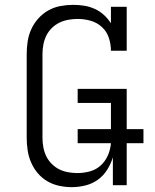

<svg xmlns="http://www.w3.org/2000/svg" viewBox="-20 -763 640 791"><path d="M276 8Q250 8 224 2.5Q198 -3 175.5 -16Q153 -29 136 -49Q119 -69 108.5 -93Q98 -117 94 -143Q90 -169 90 -195V-540Q90 -566 94 -592.5Q98 -619 109 -643Q120 -667 138 -687Q156 -707 179 -720Q202 -733 228.5 -738Q255 -743 281 -743Q304 -743 326.5 -739.5Q349 -736 370 -726.5Q391 -717 408 -701.5Q425 -686 437 -667V-735H502V-554H437Q437 -581 428.5 -607Q420 -633 400 -651.5Q380 -670 353.5 -677.5Q327 -685 300 -685Q281 -685 261.5 -681.5Q242 -678 224.5 -669.5Q207 -661 193 -647Q179 -633 170.5 -615.5Q162 -598 158.5 -578.5Q155 -559 155 -540V-195Q155 -176 158.5 -156.5Q162 -137 170.5 -119.5Q179 -102 193 -88Q207 -74 224 -65.5Q241 -57 260.5 -53.5Q280 -50 299 -50Q325 -50 350.5 -57Q376 -64 395 -81.5Q414 -99 424.5 -123Q435 -147 437 -173H300V-231H437V-339H300V-397H502V-231H571V-173H502V0H445V-115Q437 -88 421.5 -63.5Q406 -39 383 -22.5Q360 -6 332 1Q304 8 276 8Z"/></svg>

Font: Iosevka Curly Slab LtEx
Style: Regular
Weight: 300
Width: 7
Monospace: yes
Designer: Belleve Invis
Foundry: Belleve Invis
Version: Version 11.1.0; ttfautohint (v1.8.3)